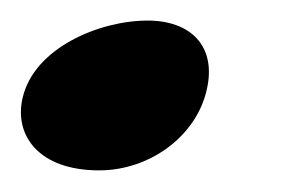

<svg xmlns="http://www.w3.org/2000/svg" viewBox="-36 -148 292 182"><path d="M58 13.5C105.5 13.5 150 -18.5 160 -63C169.5 -104 145 -128.5 104 -128.5C58 -128.5 -3.5 -102.5 -14.5 -55.5C-23 -20 0.5 13.5 58 13.5Z"/></svg>

Font: Gluten
Style: Italic
Weight: 400
Italic angle: -13°
Designer: Tyler Finck
Foundry: Etcetera Type Company
Version: Version 0.920